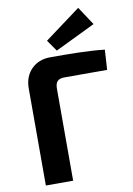

<svg xmlns="http://www.w3.org/2000/svg" viewBox="-100 -997 734 1060"><g transform="rotate(-10 266.5 -467.5)"><path d="M483 -832 415 -935 214 -786 258 -723ZM69 0H222V-515C222 -555 237 -570 276 -570H513L520 -682C430 -693 317 -693 214 -693C130 -693 69 -633 69 -546Z"/></g></svg>

Font: SnT
Style: Bold
Weight: 700
Designer: Natanael Gama
Version: Version 1.001;PS 001.001;hotconv 1.0.70;makeotf.lib2.5.58329